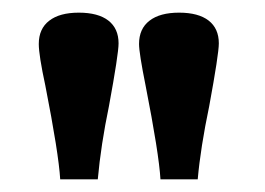

<svg xmlns="http://www.w3.org/2000/svg" viewBox="-20 -743 417 302"><path d="M74.7 -460.9Q72.3 -501.5 51.3 -608.4Q41 -656.2 41 -673.8Q41 -697.8 57.4 -710.4Q73.7 -723.1 104 -723.1Q134.3 -723.1 150.4 -710.7Q166.5 -698.2 166.5 -674.8Q166.5 -658.2 151.4 -576.2Q138.7 -515.1 133.8 -460.9ZM232.4 -460.9Q230 -501.5 209 -608.4Q198.7 -659.7 198.7 -673.8Q198.7 -697.8 215.1 -710.4Q231.4 -723.1 261.7 -723.1Q292 -723.1 308.1 -710.7Q324.2 -698.2 324.2 -674.8Q324.2 -658.2 309.1 -576.2Q295.4 -510.7 291 -460.9Z"/></svg>

Font: Elstob 14pt SemiBold
Style: Regular
Weight: 600
Designer: Peter S. Baker
Version: Version 1.015